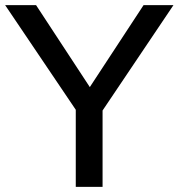

<svg xmlns="http://www.w3.org/2000/svg" viewBox="-38 -725 693 745"><path d="M256 0V-331L279 -265L-18 -705H102L323 -368H298L519 -705H635L339 -265L360 -331V0Z"/></svg>

Font: Mulish ExtraLight SemiBold
Style: Regular
Weight: 600
Version: Version 3.603